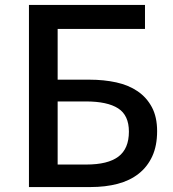

<svg xmlns="http://www.w3.org/2000/svg" viewBox="-20 -756 699 776"><path d="M97 0V-736H566V-639H213V-434H341Q400 -434 450 -423Q500 -412 536.5 -387Q573 -362 594 -322.5Q615 -283 615 -226Q615 -167 595.5 -124.5Q576 -82 540.5 -54Q505 -26 455.5 -13Q406 0 346 0ZM213 -346V-91H329Q416 -91 458.5 -123Q501 -155 501 -224Q501 -290 457.5 -318Q414 -346 327 -346Z"/></svg>

Font: Kinto Sans Med
Style: Regular
Weight: 500
Designer: Authors: Ryoko NISHIZUKA  (kana & ideographs); Paul D. Hunt (Latin, Greek & Cyrillic); Wenlong ZHANG  (bopomofo); Sandol
Foundry: Adobe Systems Incorporated, ookami Inc.
Version: Version 0.001